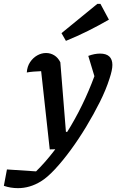

<svg xmlns="http://www.w3.org/2000/svg" viewBox="-108 -775 603 996"><path d="M-88 189 -72 104 79 114Q127 67 173 7Q219 -53 260 -122.5Q301 -192 335 -266.5Q369 -341 395 -417L398 -326L350 -485Q382 -497 411 -497Q443 -497 459 -482Q475 -467 475 -438Q475 -412 460 -367Q442 -310 410 -246Q378 -182 339 -117.5Q300 -53 258.5 3.5Q217 60 177 103Q137 146 104 166Q47 201 -15 201Q-53 201 -88 189ZM150 0 99 -465 126 -407Q85 -405 66 -403.5Q47 -402 31 -399Q33 -430 48 -452.5Q63 -475 85 -487.5Q107 -500 131 -500Q154 -500 173.5 -488Q193 -476 205 -452L234 -91H285L225 -2ZM234 -563 211 -603 397 -755H413L457 -673Q403 -642 348 -614.5Q293 -587 234 -563Z"/></svg>

Font: Piazzolla Thin
Style: Bold Italic
Weight: 700
Italic angle: -11.3°
Version: Version 2.005